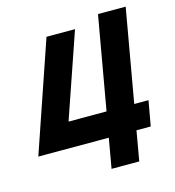

<svg xmlns="http://www.w3.org/2000/svg" viewBox="-104 -782 794 870"><g transform="rotate(-15 293.0 -346.5)"><path d="M6.3 -139.6H336.9L312.5 0H442.4L466.8 -139.6H533.7L554.7 -257.3H487.8L564.5 -693.4H434.6L357.9 -257.3H179.7L316.4 -654.3H182.6Z"/></g></svg>

Font: Cascadia Code NF
Style: Bold Italic
Weight: 700
Italic angle: -10°
Monospace: yes
Designer: Aaron Bell
Foundry: Saja Typeworks
Version: Version 2404.023